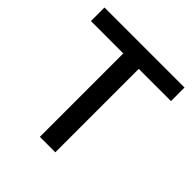

<svg xmlns="http://www.w3.org/2000/svg" viewBox="-189 -852 994 994"><g transform="rotate(45 308.0 -355.0)"><path d="M601.1 -610.8H365.2V0H252V-610.8H15.1V-710H601.1Z"/></g></svg>

Font: Rawline SemiBold
Style: Regular
Weight: 600
Designer: Matt McInerney, Pablo Impallari, Rodrigo Fuenzalida
Foundry: Matt McInerney, Pablo Impallari, Rodrigo Fuenzalida
Version: Version 4.020;PS 004.020;hotconv 1.0.88;makeotf.lib2.5.64775